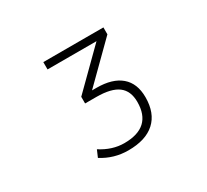

<svg xmlns="http://www.w3.org/2000/svg" viewBox="-146 -959 1292 1197"><g transform="rotate(-30 500.0 -360.0)"><path d="M280.3 -678.7V-731.4H712.9V-681.6L455.1 -426.8H487.3Q601.6 -426.8 662.1 -375Q722.7 -323.2 722.7 -223.6Q722.7 -109.4 656.7 -49.3Q590.8 10.7 465.8 10.7Q362.3 10.7 276.4 -43.9L297.9 -93.8Q379.9 -41 465.8 -41Q664.1 -41 664.1 -223.6Q664.1 -302.7 614.3 -340.3Q564.5 -377.9 458 -377.9H377V-425.8L632.8 -678.7Z"/></g></svg>

Font: Gen Shin Gothic Monospace Light
Style: Regular
Weight: 300
Designer: [Source Han Sans]
Ryoko NISHIZUKA  (kana & ideographs); Paul D. Hunt (Latin, Greek & Cyrillic); Wenlong ZHANG  (bopomofo
Version: Version 1.002.20150607